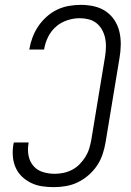

<svg xmlns="http://www.w3.org/2000/svg" viewBox="-20 -763 540 791"><path d="M202 8Q177 8 153.5 4.5Q130 1 109 -9Q88 -19 71 -35Q54 -51 44.5 -72.5Q35 -94 33 -118Q31 -142 35 -167L37 -176H98L97 -169Q93 -144 98 -120Q103 -96 118.5 -78.5Q134 -61 157.5 -54Q181 -47 206 -47Q224 -47 242.5 -51Q261 -55 278 -64Q295 -73 308.5 -87Q322 -101 332 -117Q342 -133 347.5 -151Q353 -169 356 -186L413 -531Q416 -551 416.5 -570Q417 -589 413 -607Q409 -625 400 -641Q391 -657 377 -668Q363 -679 345 -683.5Q327 -688 308 -688Q283 -688 257 -679.5Q231 -671 210.5 -653Q190 -635 178 -610.5Q166 -586 162 -561L161 -559H100L101 -561Q105 -585 114 -609Q123 -633 137.5 -654.5Q152 -676 172 -694Q192 -712 215 -723Q238 -734 263 -738.5Q288 -743 313 -743Q341 -743 367.5 -737Q394 -731 415.5 -716.5Q437 -702 451.5 -680Q466 -658 472 -632Q478 -606 477.5 -578Q477 -550 472 -522L415 -177Q411 -153 403 -128.5Q395 -104 380.5 -82Q366 -60 345.5 -42Q325 -24 301.5 -12.5Q278 -1 252.5 3.5Q227 8 202 8Z"/></svg>

Font: Iosevka Light Oblique
Style: Regular
Weight: 300
Italic angle: -9°
Monospace: yes
Designer: Belleve Invis
Foundry: Belleve Invis
Version: Version 32.5.0; ttfautohint (v1.8.4)